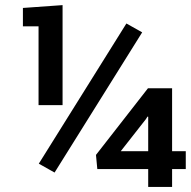

<svg xmlns="http://www.w3.org/2000/svg" viewBox="-20 -741 756 761"><path d="M132.8 -324.2V-636.7H70.8V-709.5L228 -720.7V-324.2ZM196.3 -57.1 133.8 -92.3 481 -647.9 543.5 -612.8ZM567.4 0V-70.8H365.7L360.4 -127L566.4 -391.1H662.1V-141.6H716.3V-70.8H662.1V0ZM458.5 -141.6H567.4V-278.3L564.5 -278.8L558.1 -268.6Z"/></svg>

Font: Roboto Slab Medium
Style: Regular
Weight: 500
Designer: Google
Version: Version 2.001; ttfautohint (v1.8.3)